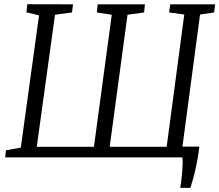

<svg xmlns="http://www.w3.org/2000/svg" viewBox="-20 -764 1064 932"><path d="M855 148Q858 130 860.5 109.5Q863 89 864.5 68.8Q866 48.5 866.5 30.8Q867 13 865.5 0L802 -52.5H948Q941.5 -2 933.5 36.5Q925.5 75 917.8 102.5Q910 130 904 148ZM5 0 9 -34.5 81 -47.5 169.5 -689.5 108.5 -704 112.5 -743.5 334.5 -743 329.5 -703.5 247 -692.5 158.5 -51.5H436L522.5 -692.5L450 -703.5L454 -743H683.5L679.5 -703.5L599 -692.5L512.5 -51.5H789L874.5 -693.5L801 -703.5L806.5 -743H1024L1019.5 -703.5L951 -693.5L865.5 -51.5L938 -34L934 0Z"/></svg>

Font: Merriweather 20pt Light
Style: Italic
Weight: 300
Italic angle: -7.8°
Version: Version 2.101